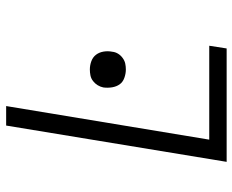

<svg xmlns="http://www.w3.org/2000/svg" viewBox="-88 -688 775 640"><g transform="rotate(-90 300.0 -367.5)"><path d="M81 0 202 -735H267L155 -58H468L459 0ZM389 -336Q375 -336 361 -341Q347 -346 339.5 -356.5Q332 -367 329.5 -381.5Q327 -396 329 -411Q331 -421 336.5 -430Q342 -439 350.5 -445.5Q359 -452 369 -454Q379 -456 389 -456Q403 -456 416.5 -451Q430 -446 438 -435.5Q446 -425 448.5 -410.5Q451 -396 448 -381Q447 -371 441.5 -362Q436 -353 427 -346.5Q418 -340 408.5 -338Q399 -336 389 -336Z"/></g></svg>

Font: Iosevka Aile Light Oblique
Style: Regular
Weight: 300
Italic angle: -9°
Designer: Belleve Invis
Foundry: Belleve Invis
Version: Version 31.1.0; ttfautohint (v1.8.4)